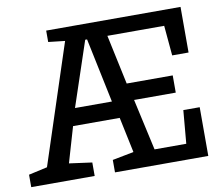

<svg xmlns="http://www.w3.org/2000/svg" viewBox="-88 -816 1061 912"><g transform="rotate(-10 442.5 -360.0)"><path d="M395 -60V0H845V-235H766L752 -75H599L544 -323H745V-406H523L472 -645H746L759 -500H838V-720H190V-665L270 -656L81 -80L-9 -60V0H297V-65L187 -80L237 -251H462L498 -80ZM365 -645H374L439 -334H261Z"/></g></svg>

Font: Hermeneus One
Style: Regular
Weight: 400
Designer: Rodrigo Fuenzalida, Pablo Impallari
Foundry: Pablo Impallari, Rodrigo Fuenzalida
Version: Version 1.002